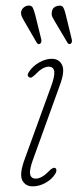

<svg xmlns="http://www.w3.org/2000/svg" viewBox="-20 -654 290 681"><path d="M107 -20.5Q117 -20.5 128.5 -26.8Q140 -33 154.5 -48Q168.5 -62 176 -58Q180 -55.5 180 -49.5Q180 -43.5 176 -37.5Q164 -18 141.5 -5.5Q119 7 96 7Q70.5 7 59.2 -14.2Q48 -35.5 67 -88L160.5 -345.5Q174.5 -383 172.5 -400.2Q170.5 -417.5 152.5 -417.5Q131.5 -417.5 104.5 -389Q98.5 -383.5 93.5 -380.2Q88.5 -377 83.5 -380Q73.5 -385.5 83 -399.5Q96.5 -420 119.5 -432.8Q142.5 -445.5 163.5 -445.5Q189.5 -445.5 200.2 -423.5Q211 -401.5 192 -351L98.5 -92Q84 -53.5 86.8 -37Q89.5 -20.5 107 -20.5ZM105.5 -599 126.5 -514Q128.5 -503.5 122.5 -499Q115 -494.5 110 -503L66.5 -578Q62 -585.5 58.2 -593.2Q54.5 -601 54.5 -609Q55.5 -619.5 62.5 -626Q69.5 -632.5 78 -634Q92 -636 96.5 -626.2Q101 -616.5 105.5 -599ZM214 -599 234.5 -514.5Q237 -503.5 231 -499Q223 -495 219 -503L174.5 -578Q170 -585 166.2 -592.8Q162.5 -600.5 163.5 -608.5Q165 -630.5 187 -633.5Q200.5 -636 205.2 -626.2Q210 -616.5 214 -599Z"/></svg>

Font: Fraunces 72pt S100 Thin
Style: Italic
Weight: 100
Italic angle: -16°
Version: Version 1.000; ttfautohint (v1.8.3)